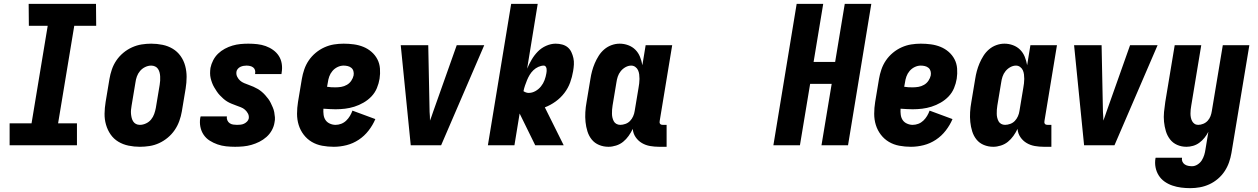

<svg xmlns="http://www.w3.org/2000/svg" viewBox="-20 -755 6540 998"><path d="M30 0V-114H144L228 -621H130L129 -735H479L480 -621H366L282 -114H380V0Z M707 8Q677 8 648 2Q619 -4 595 -18.5Q571 -33 555 -56Q539 -79 531 -107Q523 -135 523.5 -164.5Q524 -194 529 -225L549 -345Q553 -369 561.5 -394Q570 -419 585 -441Q600 -463 621 -480.5Q642 -498 666.5 -509Q691 -520 716 -524Q741 -528 766 -528Q796 -528 825 -522Q854 -516 878 -501.5Q902 -487 918.5 -464Q935 -441 942.5 -413Q950 -385 950 -355.5Q950 -326 945 -295L925 -175Q921 -151 912 -126Q903 -101 888 -79Q873 -57 852 -39.5Q831 -22 807 -11Q783 0 757.5 4Q732 8 707 8ZM707 -106Q723 -106 739 -113.5Q755 -121 765.5 -134Q776 -147 781.5 -162.5Q787 -178 790 -194L810 -314Q812 -325 812.5 -336Q813 -347 812.5 -357.5Q812 -368 809.5 -378Q807 -388 801.5 -396.5Q796 -405 786.5 -409.5Q777 -414 766 -414Q750 -414 734.5 -406.5Q719 -399 708 -386Q697 -373 691.5 -357.5Q686 -342 684 -326L664 -206Q662 -195 661 -184Q660 -173 661 -162.5Q662 -152 664.5 -142Q667 -132 672.5 -123.5Q678 -115 687 -110.5Q696 -106 707 -106Z M1202 8Q1178 8 1155 5.5Q1132 3 1110.5 -4.5Q1089 -12 1070 -24Q1051 -36 1038.5 -54.5Q1026 -73 1021.5 -96Q1017 -119 1021 -143L1023 -150H1160L1159 -148Q1158 -138 1162 -129Q1166 -120 1174 -114.5Q1182 -109 1192 -107.5Q1202 -106 1212 -106Q1221 -106 1230.5 -107Q1240 -108 1248.5 -112Q1257 -116 1264 -123Q1271 -130 1273 -139Q1275 -153 1269 -164.5Q1263 -176 1253.5 -184.5Q1244 -193 1232 -197.5Q1220 -202 1208 -206.5Q1196 -211 1183.5 -216Q1171 -221 1160.5 -227.5Q1150 -234 1140.5 -242.5Q1131 -251 1122.5 -260Q1114 -269 1107 -279.5Q1100 -290 1093.5 -301Q1087 -312 1082.5 -324Q1078 -336 1075 -348.5Q1072 -361 1072 -374.5Q1072 -388 1074 -402Q1078 -422 1088 -441.5Q1098 -461 1113.5 -476Q1129 -491 1148.5 -501.5Q1168 -512 1188.5 -518Q1209 -524 1229.5 -526Q1250 -528 1271 -528Q1294 -528 1317 -525.5Q1340 -523 1361 -515.5Q1382 -508 1400 -495Q1418 -482 1429.5 -464Q1441 -446 1444.5 -423.5Q1448 -401 1444 -378L1443 -370H1306V-372Q1308 -382 1305.5 -390.5Q1303 -399 1296 -404.5Q1289 -410 1279.5 -412Q1270 -414 1261 -414Q1253 -414 1245 -412.5Q1237 -411 1229.5 -407.5Q1222 -404 1216 -397Q1210 -390 1209 -382Q1207 -368 1213 -356Q1219 -344 1228 -336Q1237 -328 1249 -323Q1261 -318 1273.5 -313.5Q1286 -309 1297.5 -304Q1309 -299 1320 -292.5Q1331 -286 1340.5 -278Q1350 -270 1358.5 -260.5Q1367 -251 1374.5 -241Q1382 -231 1387.5 -219.5Q1393 -208 1398 -196.5Q1403 -185 1405.5 -172Q1408 -159 1409 -145.5Q1410 -132 1407 -119Q1404 -98 1393 -78Q1382 -58 1365 -43Q1348 -28 1328 -18Q1308 -8 1287 -2Q1266 4 1244.5 6Q1223 8 1202 8Z M1715 8Q1684 8 1654.5 2.5Q1625 -3 1600.5 -17.5Q1576 -32 1558.5 -55Q1541 -78 1532.5 -105.5Q1524 -133 1524 -163.5Q1524 -194 1529 -225L1549 -345Q1553 -369 1561.5 -394Q1570 -419 1585 -441Q1600 -463 1621 -480.5Q1642 -498 1666.5 -509Q1691 -520 1716 -524Q1741 -528 1766 -528Q1793 -528 1819 -524.5Q1845 -521 1868.5 -511.5Q1892 -502 1911 -485.5Q1930 -469 1941.5 -447Q1953 -425 1955 -398.5Q1957 -372 1953 -346Q1949 -321 1939 -297Q1929 -273 1911 -254Q1893 -235 1869.5 -221.5Q1846 -208 1822 -200.5Q1798 -193 1773.5 -190Q1749 -187 1724 -187Q1709 -187 1693 -188Q1677 -189 1661 -190Q1660 -174 1662 -158.5Q1664 -143 1672 -131Q1680 -119 1694.5 -112.5Q1709 -106 1724 -106Q1739 -106 1753.5 -111.5Q1768 -117 1779.5 -128Q1791 -139 1799 -152.5Q1807 -166 1812 -180L1931 -136Q1918 -105 1896 -76.5Q1874 -48 1844.5 -28.5Q1815 -9 1781.5 -0.5Q1748 8 1715 8ZM1724 -301Q1739 -301 1754 -303.5Q1769 -306 1783 -314Q1797 -322 1806 -335.5Q1815 -349 1818 -363Q1820 -375 1817 -385.5Q1814 -396 1806 -402.5Q1798 -409 1787.5 -411.5Q1777 -414 1766 -414Q1750 -414 1734.5 -406.5Q1719 -399 1708 -386Q1697 -373 1691.5 -357.5Q1686 -342 1684 -326L1680 -304Q1691 -302 1702 -301.5Q1713 -301 1724 -301Z M2115 0 2063 -520H2206L2213 -173Q2214 -162 2214.5 -151Q2215 -140 2215 -128Q2219 -140 2223.5 -151Q2228 -162 2231 -173L2354 -520H2497L2273 0Z M2516 0 2637 -735H2775L2720 -398Q2730 -422 2743.5 -445Q2757 -468 2775.5 -487Q2794 -506 2819 -517Q2844 -528 2868 -528Q2886 -528 2902.5 -523.5Q2919 -519 2931 -509Q2943 -499 2950 -484Q2957 -469 2960.5 -453Q2964 -437 2963 -419.5Q2962 -402 2959 -385Q2954 -355 2943.5 -326Q2933 -297 2913.5 -271.5Q2894 -246 2867.5 -227Q2841 -208 2812 -197L2910 0H2762L2681 -165L2654 0ZM2728 -272Q2746 -272 2763 -281.5Q2780 -291 2792 -306Q2804 -321 2810.5 -338.5Q2817 -356 2820 -374Q2821 -380 2821.5 -386Q2822 -392 2821 -398Q2820 -404 2816.5 -409Q2813 -414 2807 -414Q2793 -414 2778.5 -407.5Q2764 -401 2752.5 -390Q2741 -379 2733 -365.5Q2725 -352 2719.5 -338.5Q2714 -325 2709 -310.5Q2704 -296 2701 -281Q2707 -277 2714 -274.5Q2721 -272 2728 -272Z M3143 8Q3117 8 3094 -1.5Q3071 -11 3056 -29.5Q3041 -48 3033.5 -72Q3026 -96 3023.5 -121Q3021 -146 3022.5 -172Q3024 -198 3029 -225L3049 -345Q3052 -365 3057.5 -385.5Q3063 -406 3071.5 -426Q3080 -446 3092 -465Q3104 -484 3121 -498.5Q3138 -513 3159 -520.5Q3180 -528 3201 -528Q3224 -528 3245.5 -520Q3267 -512 3282.5 -496.5Q3298 -481 3306.5 -460Q3315 -439 3319 -416L3336 -520H3474L3409 -126Q3408 -122 3408.5 -118Q3409 -114 3411.5 -111Q3414 -108 3417.5 -107Q3421 -106 3425 -106H3445V8H3406Q3382 8 3359 4Q3336 0 3316.5 -11.5Q3297 -23 3284 -42Q3271 -61 3269 -85Q3260 -66 3247.5 -48.5Q3235 -31 3219 -18Q3203 -5 3182.5 1.5Q3162 8 3143 8ZM3204 -106Q3217 -106 3231 -111Q3245 -116 3255 -126.5Q3265 -137 3271 -150.5Q3277 -164 3279 -178L3299 -298Q3301 -310 3302.5 -321.5Q3304 -333 3304 -345Q3304 -357 3302.5 -368.5Q3301 -380 3296.5 -390Q3292 -400 3282.5 -407Q3273 -414 3261 -414Q3246 -414 3231.5 -406Q3217 -398 3206.5 -385Q3196 -372 3191 -356.5Q3186 -341 3184 -326L3164 -206Q3162 -195 3161.5 -184.5Q3161 -174 3161 -163.5Q3161 -153 3163.5 -143Q3166 -133 3170.5 -124.5Q3175 -116 3184 -111Q3193 -106 3204 -106Z M4000 0 4121 -735H4259L4209 -433H4321L4371 -735H4509L4388 0H4250L4303 -319H4191L4138 0Z M4715 8Q4684 8 4654.5 2.5Q4625 -3 4600.5 -17.5Q4576 -32 4558.5 -55Q4541 -78 4532.5 -105.5Q4524 -133 4524 -163.5Q4524 -194 4529 -225L4549 -345Q4553 -369 4561.5 -394Q4570 -419 4585 -441Q4600 -463 4621 -480.5Q4642 -498 4666.5 -509Q4691 -520 4716 -524Q4741 -528 4766 -528Q4793 -528 4819 -524.5Q4845 -521 4868.5 -511.5Q4892 -502 4911 -485.5Q4930 -469 4941.5 -447Q4953 -425 4955 -398.5Q4957 -372 4953 -346Q4949 -321 4939 -297Q4929 -273 4911 -254Q4893 -235 4869.5 -221.5Q4846 -208 4822 -200.5Q4798 -193 4773.5 -190Q4749 -187 4724 -187Q4709 -187 4693 -188Q4677 -189 4661 -190Q4660 -174 4662 -158.5Q4664 -143 4672 -131Q4680 -119 4694.5 -112.5Q4709 -106 4724 -106Q4739 -106 4753.5 -111.5Q4768 -117 4779.5 -128Q4791 -139 4799 -152.5Q4807 -166 4812 -180L4931 -136Q4918 -105 4896 -76.5Q4874 -48 4844.5 -28.5Q4815 -9 4781.5 -0.5Q4748 8 4715 8ZM4724 -301Q4739 -301 4754 -303.5Q4769 -306 4783 -314Q4797 -322 4806 -335.5Q4815 -349 4818 -363Q4820 -375 4817 -385.5Q4814 -396 4806 -402.5Q4798 -409 4787.5 -411.5Q4777 -414 4766 -414Q4750 -414 4734.5 -406.5Q4719 -399 4708 -386Q4697 -373 4691.5 -357.5Q4686 -342 4684 -326L4680 -304Q4691 -302 4702 -301.5Q4713 -301 4724 -301Z M5143 8Q5117 8 5094 -1.5Q5071 -11 5056 -29.5Q5041 -48 5033.5 -72Q5026 -96 5023.5 -121Q5021 -146 5022.5 -172Q5024 -198 5029 -225L5049 -345Q5052 -365 5057.5 -385.5Q5063 -406 5071.5 -426Q5080 -446 5092 -465Q5104 -484 5121 -498.5Q5138 -513 5159 -520.5Q5180 -528 5201 -528Q5224 -528 5245.5 -520Q5267 -512 5282.5 -496.5Q5298 -481 5306.5 -460Q5315 -439 5319 -416L5336 -520H5474L5409 -126Q5408 -122 5408.5 -118Q5409 -114 5411.5 -111Q5414 -108 5417.5 -107Q5421 -106 5425 -106H5445V8H5406Q5382 8 5359 4Q5336 0 5316.5 -11.5Q5297 -23 5284 -42Q5271 -61 5269 -85Q5260 -66 5247.5 -48.5Q5235 -31 5219 -18Q5203 -5 5182.5 1.5Q5162 8 5143 8ZM5204 -106Q5217 -106 5231 -111Q5245 -116 5255 -126.5Q5265 -137 5271 -150.5Q5277 -164 5279 -178L5299 -298Q5301 -310 5302.5 -321.5Q5304 -333 5304 -345Q5304 -357 5302.5 -368.5Q5301 -380 5296.5 -390Q5292 -400 5282.5 -407Q5273 -414 5261 -414Q5246 -414 5231.5 -406Q5217 -398 5206.5 -385Q5196 -372 5191 -356.5Q5186 -341 5184 -326L5164 -206Q5162 -195 5161.5 -184.5Q5161 -174 5161 -163.5Q5161 -153 5163.5 -143Q5166 -133 5170.5 -124.5Q5175 -116 5184 -111Q5193 -106 5204 -106Z M5615 0 5563 -520H5706L5713 -173Q5714 -162 5714.5 -151Q5715 -140 5715 -128Q5719 -140 5723.5 -151Q5728 -162 5731 -173L5854 -520H5997L5773 0Z M6167 223Q6143 223 6119.5 220Q6096 217 6074 209.5Q6052 202 6033.5 189Q6015 176 6003 157Q5991 138 5986.5 115Q5982 92 5986 68L5987 65H6124V66Q6122 76 6126 85Q6130 94 6138 99.5Q6146 105 6156 107Q6166 109 6176 109Q6191 109 6205 100Q6219 91 6227 78Q6235 65 6239.5 50.5Q6244 36 6246 21L6261 -70Q6253 -54 6241 -39Q6229 -24 6214 -13Q6199 -2 6181.5 3Q6164 8 6147 8Q6121 8 6098.5 -2Q6076 -12 6061.5 -31Q6047 -50 6040 -73.5Q6033 -97 6030.5 -122Q6028 -147 6030.5 -173Q6033 -199 6037 -225L6086 -520H6224L6172 -206Q6170 -195 6169 -185Q6168 -175 6168 -164.5Q6168 -154 6170 -144Q6172 -134 6176.5 -125.5Q6181 -117 6189 -111.5Q6197 -106 6208 -106Q6221 -106 6234.5 -111.5Q6248 -117 6257.5 -127.5Q6267 -138 6272 -151Q6277 -164 6279 -178L6336 -520H6474L6381 40Q6377 64 6368.5 88.5Q6360 113 6345.5 135Q6331 157 6310.5 174.5Q6290 192 6266 203Q6242 214 6217 218.5Q6192 223 6167 223Z"/></svg>

Font: Iosevka Heavy
Style: Italic
Weight: 900
Italic angle: -9°
Monospace: yes
Designer: Belleve Invis
Foundry: Belleve Invis
Version: Version 32.5.0; ttfautohint (v1.8.4)